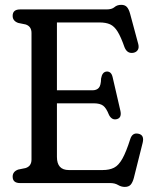

<svg xmlns="http://www.w3.org/2000/svg" viewBox="-20 -738 614 774"><path d="M31 -674Q31 -700 61 -700H409.5Q431 -700 441.5 -709.2Q452 -718.5 469 -718.5Q483.5 -718.5 491.5 -709.8Q499.5 -701 504.5 -682.5L537.5 -560Q541 -545.5 535.5 -536.8Q530 -528 519 -525.5Q493 -520 482 -547.5Q467.5 -589 454.2 -610.5Q441 -632 424 -639.8Q407 -647.5 381 -647.5H209.5V-374H352.5Q369.5 -374 378.2 -383.8Q387 -393.5 387.5 -421.5Q392 -448 409.5 -449.5Q428.5 -451 434 -427L465 -293Q472 -264 452 -258Q431.5 -252 419.5 -274.5Q408.5 -302.5 395.8 -312Q383 -321.5 358 -321.5H209.5V-105.5Q209.5 -52.5 257.5 -52.5H394Q421 -52.5 439.5 -61.8Q458 -71 473.2 -98Q488.5 -125 505.5 -178.5Q514 -204 537.5 -199Q563 -194 555 -162L519.5 -20.5Q514.5 -2 506.5 6.8Q498.5 15.5 483 15.5Q469 15.5 456 7.8Q443 0 424.5 0H61Q31 0 31 -26Q31 -46.5 53.5 -54.5L83 -60.5Q107 -68 107 -95V-605Q107 -632 83 -639.5L53.5 -645.5Q31 -653.5 31 -674Z"/></svg>

Font: Fraunces 144pt S100
Style: Regular
Weight: 400
Version: Version 1.000; ttfautohint (v1.8.3)